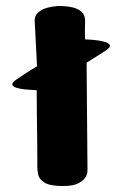

<svg xmlns="http://www.w3.org/2000/svg" viewBox="-20 -623 409 643"><path d="M174 -603Q178 -603 192.5 -602.5Q207 -602 224 -598Q241 -594 253 -583.5Q265 -573 265 -553Q264 -513 264.5 -502Q265 -491 265 -491Q265 -491 277 -490.5Q289 -490 305 -488Q321 -486 333.5 -482Q346 -478 348 -471Q350 -464 333 -453Q305 -435 291.5 -426.5Q278 -418 274 -415.5Q270 -413 270 -413L273 -55Q273 -55 272.5 -46.5Q272 -38 265 -27.5Q258 -17 241 -8.5Q224 0 191 0Q147 0 129 -11.5Q111 -23 108 -38Q105 -53 105 -61Q105 -66 105 -94Q105 -122 104.5 -160Q104 -198 103.5 -235Q103 -272 103 -296.5Q103 -321 103 -321Q103 -321 91.5 -321.5Q80 -322 64.5 -323.5Q49 -325 36.5 -328.5Q24 -332 21.5 -339Q19 -346 34 -356Q72 -382 88 -391.5Q104 -401 104 -401L96 -557Q96 -557 98 -566.5Q100 -576 116 -587.5Q132 -599 174 -603Z"/></svg>

Font: Nerko One
Style: Regular
Weight: 400
Designer: Nermin Kahrimanovic
Foundry: Nermin Kahrimanovic
Version: Version 1.101